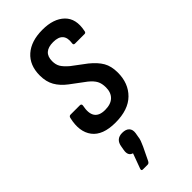

<svg xmlns="http://www.w3.org/2000/svg" viewBox="-234 -544 824 824"><g transform="rotate(-45 178.5 -131.5)"><path d="M157 8Q80 8 49 -33Q18 -74 34 -143Q36 -153 45 -153H101Q111 -153 110 -143Q93 -62 164 -62Q199 -62 217 -79.5Q235 -97 235 -128Q235 -152 226.5 -168Q218 -184 197 -201L130 -251Q101 -273 85.5 -300Q70 -327 70 -365Q70 -427 109 -461.5Q148 -496 217 -496Q284 -496 319 -462Q354 -428 341 -365Q340 -355 332 -355H274Q264 -355 266 -365Q275 -426 212 -426Q151 -426 151 -371Q151 -350 159.5 -335.5Q168 -321 190 -302L254 -254Q286 -228 301 -202Q316 -176 316 -137Q316 -72 275.5 -32Q235 8 157 8ZM98 233Q88 233 92 222L117 154Q93 147 99 115L102 98Q108 59 146 59Q168 59 178.5 70Q189 81 186 101L183 118Q182 129 178 140Q174 151 168 164L140 222Q135 233 127 233Z"/></g></svg>

Font: Sofia Sans Condensed Medium
Style: Italic
Weight: 500
Italic angle: -9°
Designer: Botio Nikoltchev, Ani Petrova
Foundry: lettersoup
Version: Version 4.101; ttfautohint (v1.8.4.7-5d5b)